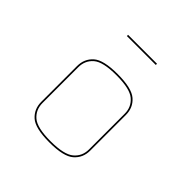

<svg xmlns="http://www.w3.org/2000/svg" viewBox="-193 -1023 1122 1122"><g transform="rotate(45 368.5 -462.0)"><path d="M570 -212Q570 -152 527 -114.5Q484 -77 367 -77Q250 -77 208 -114.5Q166 -152 166 -212V-507Q166 -567 208 -604.5Q250 -642 367 -642Q484 -642 527 -604.5Q570 -567 570 -507ZM176 -212Q176 -156 216 -121.5Q256 -87 367 -87Q478 -87 519 -121.5Q560 -156 560 -212V-507Q560 -563 519 -597.5Q478 -632 367 -632Q256 -632 216 -597.5Q176 -563 176 -507ZM248 -847H487V-837H248Z"/></g></svg>

Font: Bungee Hairline
Style: Regular
Weight: 400
Designer: David Jonathan Ross
Foundry: David Jonathan Ross
Version: Version 1.001;PS 1.0;hotconv 1.0.72;makeotf.lib2.5.5900